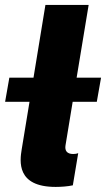

<svg xmlns="http://www.w3.org/2000/svg" viewBox="-51 -747 425 771"><path d="M240.8 -338.1H337.7L354.8 -435H256.7L305 -727.3H131.4L83.5 -435H-13.5L-30.5 -338.1H67.5L36.2 -147.7C28.4 -100.1 14.2 3.6 172.6 3.6C192.8 3.6 220.9 1.8 241.5 -2.8L263.1 -132.1C257.1 -129.6 250 -128.6 242.9 -128.6C217.3 -128.6 208.8 -142.4 212 -163Z"/></svg>

Font: TID UI Extra Bold
Style: Italic
Weight: 800
Italic angle: -9.39999°
Designer: The TID Project Authors
Foundry: Bakken & Bæck
Version: Version 1.001;hotconv 1.0.109;makeotfexe 2.5.65596